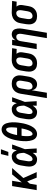

<svg xmlns="http://www.w3.org/2000/svg" viewBox="1506 -2302 1012 4063"><g transform="rotate(-90 2011.5 -271.0)"><path d="M283 0 204 -201 155 -145 131 0H19L105 -520H217L183 -315L351 -520H487L275 -282L401 0Z M675 8Q647 8 620.5 1Q594 -6 573.5 -22Q553 -38 540.5 -61.5Q528 -85 522.5 -111.5Q517 -138 518 -166Q519 -194 523 -222L543 -342Q547 -366 554.5 -389Q562 -412 574 -434Q586 -456 604 -474.5Q622 -493 643.5 -505.5Q665 -518 689 -523Q713 -528 737 -528Q760 -528 781 -519.5Q802 -511 817 -496Q832 -481 842 -461.5Q852 -442 858 -421Q867 -446 875 -470.5Q883 -495 891 -520H985Q960 -452 936 -384.5Q912 -317 886 -250Q891 -187 894 -124.5Q897 -62 901 0H807Q807 -21 807 -42.5Q807 -64 808 -85Q796 -67 782.5 -50.5Q769 -34 752 -20.5Q735 -7 715 0.5Q695 8 675 8ZM675 -88Q694 -88 711 -99.5Q728 -111 740 -127Q752 -143 761.5 -160.5Q771 -178 779 -195.5Q787 -213 794.5 -231Q802 -249 808 -267Q808 -284 806.5 -300.5Q805 -317 803 -333.5Q801 -350 797 -366Q793 -382 786.5 -396.5Q780 -411 767 -421.5Q754 -432 737 -432Q725 -432 713.5 -427.5Q702 -423 693 -414.5Q684 -406 677 -395Q670 -384 665.5 -373Q661 -362 658.5 -350Q656 -338 654 -327L634 -207Q632 -194 630.5 -182Q629 -170 629.5 -157.5Q630 -145 631.5 -133.5Q633 -122 638 -111.5Q643 -101 653 -94.5Q663 -88 675 -88ZM744 -600 782 -757H884L827 -600Z M1206 8Q1174 8 1146.5 -5.5Q1119 -19 1102 -42.5Q1085 -66 1075.5 -95Q1066 -124 1061 -154Q1056 -184 1055 -215.5Q1054 -247 1055.5 -278.5Q1057 -310 1060.5 -341.5Q1064 -373 1070 -405Q1074 -432 1079.5 -458.5Q1085 -485 1093 -511Q1101 -537 1110.5 -563Q1120 -589 1132.5 -614Q1145 -639 1162 -662.5Q1179 -686 1201 -704.5Q1223 -723 1250 -733Q1277 -743 1303 -743Q1335 -743 1362.5 -729.5Q1390 -716 1407 -692.5Q1424 -669 1433.5 -640Q1443 -611 1448 -581Q1453 -551 1454.5 -519.5Q1456 -488 1454 -456.5Q1452 -425 1448.5 -393.5Q1445 -362 1439 -330Q1435 -303 1429.5 -276.5Q1424 -250 1416 -224Q1408 -198 1398.5 -172Q1389 -146 1376.5 -121Q1364 -96 1347 -72.5Q1330 -49 1308 -30.5Q1286 -12 1259 -2Q1232 8 1206 8ZM1184 -415H1339Q1342 -428 1343 -441Q1344 -454 1345 -467Q1346 -480 1346.5 -492.5Q1347 -505 1347.5 -518Q1348 -531 1347.5 -543.5Q1347 -556 1346 -568.5Q1345 -581 1343 -593Q1341 -605 1337 -616.5Q1333 -628 1324.5 -637.5Q1316 -647 1303 -647Q1290 -647 1277.5 -639Q1265 -631 1256.5 -620Q1248 -609 1241 -596.5Q1234 -584 1228.5 -571.5Q1223 -559 1218 -546Q1213 -533 1209 -520Q1205 -507 1201.5 -494Q1198 -481 1195 -468Q1192 -455 1189.5 -442Q1187 -429 1184 -415ZM1206 -88Q1219 -88 1231.5 -96Q1244 -104 1253 -115Q1262 -126 1268.5 -138.5Q1275 -151 1280.5 -163.5Q1286 -176 1291 -189Q1296 -202 1300 -215Q1304 -228 1307.5 -241Q1311 -254 1314 -267Q1317 -280 1319.5 -293Q1322 -306 1325 -320H1170Q1168 -307 1166.5 -294Q1165 -281 1164 -268Q1163 -255 1162.5 -242.5Q1162 -230 1161.5 -217Q1161 -204 1161.5 -191.5Q1162 -179 1163 -166.5Q1164 -154 1166 -142Q1168 -130 1172 -118.5Q1176 -107 1184.5 -97.5Q1193 -88 1206 -88Z M1675 8Q1647 8 1620.5 1Q1594 -6 1573.5 -22Q1553 -38 1540.5 -61.5Q1528 -85 1522.5 -111.5Q1517 -138 1518 -166Q1519 -194 1523 -222L1543 -342Q1547 -366 1554.5 -389Q1562 -412 1574 -434Q1586 -456 1604 -474.5Q1622 -493 1643.5 -505.5Q1665 -518 1689 -523Q1713 -528 1737 -528Q1760 -528 1781 -519.5Q1802 -511 1817 -496Q1832 -481 1842 -461.5Q1852 -442 1858 -421Q1867 -446 1875 -470.5Q1883 -495 1891 -520H1985Q1960 -452 1936 -384.5Q1912 -317 1886 -250Q1891 -187 1894 -124.5Q1897 -62 1901 0H1807Q1807 -21 1807 -42.5Q1807 -64 1808 -85Q1796 -67 1782.5 -50.5Q1769 -34 1752 -20.5Q1735 -7 1715 0.5Q1695 8 1675 8ZM1675 -88Q1694 -88 1711 -99.5Q1728 -111 1740 -127Q1752 -143 1761.5 -160.5Q1771 -178 1779 -195.5Q1787 -213 1794.5 -231Q1802 -249 1808 -267Q1808 -284 1806.5 -300.5Q1805 -317 1803 -333.5Q1801 -350 1797 -366Q1793 -382 1786.5 -396.5Q1780 -411 1767 -421.5Q1754 -432 1737 -432Q1725 -432 1713.5 -427.5Q1702 -423 1693 -414.5Q1684 -406 1677 -395Q1670 -384 1665.5 -373Q1661 -362 1658.5 -350Q1656 -338 1654 -327L1634 -207Q1632 -194 1630.5 -182Q1629 -170 1629.5 -157.5Q1630 -145 1631.5 -133.5Q1633 -122 1638 -111.5Q1643 -101 1653 -94.5Q1663 -88 1675 -88Z M1967 215 2059 -342Q2063 -367 2071.5 -391.5Q2080 -416 2094 -438Q2108 -460 2128.5 -478Q2149 -496 2172.5 -507.5Q2196 -519 2221 -523.5Q2246 -528 2271 -528Q2300 -528 2328.5 -522Q2357 -516 2380 -501Q2403 -486 2418.5 -463Q2434 -440 2441 -413Q2448 -386 2447.5 -356.5Q2447 -327 2442 -298L2422 -178Q2419 -156 2413 -134.5Q2407 -113 2398 -92.5Q2389 -72 2375 -53Q2361 -34 2343 -20Q2325 -6 2302.5 1Q2280 8 2259 8Q2234 8 2211 0.5Q2188 -7 2171.5 -23Q2155 -39 2145.5 -61Q2136 -83 2133 -106L2080 215ZM2210 -88Q2229 -88 2248.5 -96.5Q2268 -105 2281.5 -120.5Q2295 -136 2302 -155Q2309 -174 2312 -193L2332 -313Q2334 -327 2335 -340.5Q2336 -354 2335 -367Q2334 -380 2329.5 -392Q2325 -404 2317 -413.5Q2309 -423 2296.5 -427.5Q2284 -432 2271 -432Q2252 -432 2232.5 -423.5Q2213 -415 2199.5 -399.5Q2186 -384 2179.5 -365Q2173 -346 2170 -327L2152 -220Q2150 -206 2148.5 -191.5Q2147 -177 2147.5 -163Q2148 -149 2152 -135.5Q2156 -122 2163.5 -111Q2171 -100 2183.5 -94Q2196 -88 2210 -88Z M2702 8Q2673 8 2644.5 2Q2616 -4 2593 -19Q2570 -34 2555 -57Q2540 -80 2533 -107Q2526 -134 2526.5 -163.5Q2527 -193 2531 -222L2551 -342Q2555 -367 2563.5 -391Q2572 -415 2587 -437Q2602 -459 2622.5 -476.5Q2643 -494 2666.5 -505Q2690 -516 2715 -522Q2740 -528 2765 -528H2781L3023 -520L3007 -424L2904 -427Q2915 -415 2922.5 -400Q2930 -385 2934 -368.5Q2938 -352 2937.5 -334Q2937 -316 2934 -298L2914 -178Q2910 -153 2902 -128.5Q2894 -104 2880 -82Q2866 -60 2845.5 -42Q2825 -24 2801.5 -12.5Q2778 -1 2752.5 3.5Q2727 8 2702 8ZM2702 -88Q2721 -88 2740.5 -96.5Q2760 -105 2773.5 -120.5Q2787 -136 2794 -155Q2801 -174 2804 -193L2824 -313Q2827 -333 2827.5 -352Q2828 -371 2822.5 -388.5Q2817 -406 2803.5 -418.5Q2790 -431 2771 -432H2759Q2741 -432 2722.5 -422.5Q2704 -413 2691 -397.5Q2678 -382 2671.5 -363.5Q2665 -345 2662 -327L2642 -207Q2640 -193 2638.5 -179.5Q2637 -166 2638.5 -153Q2640 -140 2644.5 -128Q2649 -116 2657 -106.5Q2665 -97 2677 -92.5Q2689 -88 2702 -88Z M3236 215 3324 -313Q3326 -326 3327 -339.5Q3328 -353 3327 -366Q3326 -379 3322 -391Q3318 -403 3311 -412.5Q3304 -422 3292 -427Q3280 -432 3267 -432Q3249 -432 3231.5 -425.5Q3214 -419 3201.5 -405.5Q3189 -392 3182 -375Q3175 -358 3172 -340L3116 0H3003L3089 -520H3202L3189 -445Q3198 -463 3211 -478.5Q3224 -494 3241 -505.5Q3258 -517 3277 -522.5Q3296 -528 3315 -528Q3341 -528 3365 -519Q3389 -510 3404.5 -492Q3420 -474 3428 -450Q3436 -426 3439 -401Q3442 -376 3440 -350Q3438 -324 3434 -298L3349 215Z M3702 8Q3673 8 3644.5 2Q3616 -4 3593 -19Q3570 -34 3555 -57Q3540 -80 3533 -107Q3526 -134 3526.5 -163.5Q3527 -193 3531 -222L3551 -342Q3555 -367 3563.5 -391Q3572 -415 3587 -437Q3602 -459 3622.5 -476.5Q3643 -494 3666.5 -505Q3690 -516 3715 -522Q3740 -528 3765 -528H3781L4023 -520L4007 -424L3904 -427Q3915 -415 3922.5 -400Q3930 -385 3934 -368.5Q3938 -352 3937.5 -334Q3937 -316 3934 -298L3914 -178Q3910 -153 3902 -128.5Q3894 -104 3880 -82Q3866 -60 3845.5 -42Q3825 -24 3801.5 -12.5Q3778 -1 3752.5 3.5Q3727 8 3702 8ZM3702 -88Q3721 -88 3740.5 -96.5Q3760 -105 3773.5 -120.5Q3787 -136 3794 -155Q3801 -174 3804 -193L3824 -313Q3827 -333 3827.5 -352Q3828 -371 3822.5 -388.5Q3817 -406 3803.5 -418.5Q3790 -431 3771 -432H3759Q3741 -432 3722.5 -422.5Q3704 -413 3691 -397.5Q3678 -382 3671.5 -363.5Q3665 -345 3662 -327L3642 -207Q3640 -193 3638.5 -179.5Q3637 -166 3638.5 -153Q3640 -140 3644.5 -128Q3649 -116 3657 -106.5Q3665 -97 3677 -92.5Q3689 -88 3702 -88Z"/></g></svg>

Font: Iosevka Term Curly
Style: Bold Italic
Weight: 700
Italic angle: -9°
Designer: Belleve Invis
Foundry: Belleve Invis
Version: Version 32.3.0